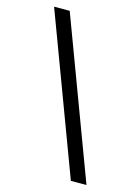

<svg xmlns="http://www.w3.org/2000/svg" viewBox="-121 -848 685 939"><g transform="rotate(15 222.0 -379.0)"><path d="M33.2 -780.3H112.3L412.1 21.5H333Z"/></g></svg>

Font: Allerta
Style: Medium
Weight: 500
Designer: Matt McInerney
Foundry: Matt McInerney
Version: Version 1.0